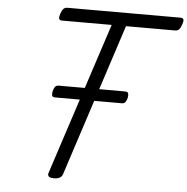

<svg xmlns="http://www.w3.org/2000/svg" viewBox="-65 -1083 1134 1162"><g transform="rotate(5 502.0 -502.5)"><path d="M305 15Q263 15 270 -13L573 -940H272Q257 -940 253.5 -949Q250 -958 257 -980Q265 -1003 274 -1011.5Q283 -1020 298 -1020H984Q999 -1020 1002.5 -1011.5Q1006 -1003 998 -980Q991 -958 982 -949Q973 -940 958 -940H660L358 -13Q353 1 340 8Q327 15 305 15ZM271 -473Q253 -473 251 -484Q249 -495 252 -508Q255 -522 262 -534Q269 -546 288 -546H688Q707 -546 709 -534Q711 -522 708 -508Q705 -495 698 -484Q691 -473 673 -473Z"/></g></svg>

Font: Playwrite IN
Style: Regular
Weight: 400
Designer: Veronika Burian, José Scaglione
Foundry: TypeTogether
Version: Version 1.002